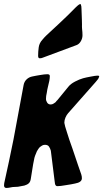

<svg xmlns="http://www.w3.org/2000/svg" viewBox="-34 -937 512 952"><path d="M159 -649 158 -650 157 -651Q155 -655 155 -660Q155 -681 158 -702.5Q161 -724 177 -741Q186 -752 196 -761.5Q206 -771 217 -781L259 -820Q280 -840 301 -860Q322 -880 342 -901Q345 -904 352.5 -910.5Q360 -917 365 -917L366 -916Q367 -915 367 -914Q370 -907 370 -894L372 -839Q373 -827 372.5 -815.5Q372 -804 373 -793Q374 -785 374.5 -777.5Q375 -770 375 -762Q375 -747 367 -733Q359 -719 347 -714L178 -651Q172 -648 163 -648Q160 -648 159 -649ZM458 -560Q458 -556 453 -546Q450 -542 447 -538.5Q444 -535 440 -530L304 -376Q296 -367 290.5 -354Q285 -341 285 -328Q285 -327 287 -319Q287 -316 289 -310Q291 -304 293 -297Q295 -290 298 -281Q303 -264 310 -243.5Q317 -223 325 -201Q340 -156 353 -118Q366 -80 369 -72Q372 -63 372 -53Q372 -33 338 -27Q330 -25 318 -23Q306 -21 293 -19Q265 -14 252 -14Q247 -14 245.5 -15Q244 -16 242 -18Q238 -23 237 -38L218 -190Q215 -201 209 -210Q203 -219 189 -219Q181 -219 175 -215.5Q169 -212 164 -208Q159 -203 155.5 -197.5Q152 -192 149 -187Q144 -176 140 -165Q136 -154 135 -146Q130 -123 126.5 -99Q123 -75 119 -52Q117 -36 109 -28.5Q101 -21 87 -17Q79 -15 71 -14Q63 -13 55 -11Q46 -10 37 -10Q28 -10 20 -8Q15 -7 9 -6Q3 -5 -2 -5Q-14 -5 -14 -18Q-14 -25 -13 -29Q-1 -83 10.5 -137Q22 -191 33 -246L83 -515Q86 -532 98 -543.5Q110 -555 127 -558Q135 -560 144.5 -561.5Q154 -563 165 -565Q176 -567 185 -568Q194 -569 201 -569Q213 -569 213 -560Q213 -549 210.5 -536Q208 -523 204 -508Q202 -500 200.5 -492.5Q199 -485 198 -477Q196 -469 195 -461.5Q194 -454 194 -447Q194 -437 200 -428Q206 -419 217 -419Q225 -419 231 -423Q237 -427 240 -429Q242 -431 243.5 -432.5Q245 -434 246 -436Q251 -441 251 -441Q265 -458 278 -474Q291 -490 305 -507Q316 -521 338 -532.5Q360 -544 378 -549Q385 -551 394.5 -553Q404 -555 415 -557Q440 -562 449 -562Q456 -562 458 -560Z"/></svg>

Font: Bangerz
Style: Regular
Weight: 400
Designer: vernon adams
Foundry: Vernon Adams
Version: Version 2.10;February 7, 2025;FontCreator 13.0.0.2683 64-bit